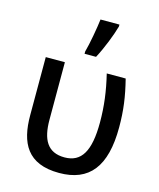

<svg xmlns="http://www.w3.org/2000/svg" viewBox="-119 -878 801 970"><g transform="rotate(15 281.5 -392.5)"><path d="M252 -618V-606H312C341 -660 371 -737 384 -784V-794H285C280 -750 264 -660 252 -618ZM283 9C440 9 517 -86 517 -292C517 -382 507 -451 485 -539H386C407 -452 417 -376 417 -291C417 -140 377 -74 289 -74C199 -74 167 -136 167 -238V-539H67V-235C67 -91 116 9 283 9Z"/></g></svg>

Font: Noto Sans Mono SemiCondensed Medium
Style: Regular
Weight: 500
Width: 4
Designer: Monotype Design Team
Foundry: Monotype Imaging Inc.
Version: Version 2.014